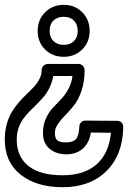

<svg xmlns="http://www.w3.org/2000/svg" viewBox="-20 -592 534 801"><path d="M0 -9.8Q0 -44.9 8.5 -75.2Q17.1 -105.5 30.5 -127Q43.9 -148.4 60.3 -167Q76.7 -185.5 93.3 -201.2Q109.9 -216.8 123.3 -231.7Q136.7 -246.6 145.3 -263.9Q153.8 -281.2 153.8 -299.8Q153.8 -310.5 161.9 -317.9Q169.9 -325.2 179.2 -325.2H308.1Q318.8 -325.2 325.9 -317.1Q333 -309.1 333 -299.8Q333 -252 320.3 -214.1Q307.6 -176.3 289.3 -153.3Q271 -130.4 252.7 -111.8Q234.4 -93.3 221.7 -74.7Q209 -56.2 209 -37.1Q209 -15.1 219 -6.6Q229 2 256.8 2Q284.7 2 297.1 -12Q309.6 -25.9 311 -64.9Q311 -74.7 318.6 -81.8Q326.2 -88.9 335.9 -88.9L469.2 -87.9Q480 -87.9 487.1 -80.8Q494.1 -73.7 494.1 -63Q492.7 53.2 424.6 121.1Q356.4 189 241.2 189Q132.3 189 66.2 136.7Q0 84.5 0 -9.8ZM49.8 -9.8Q49.8 62 98.9 100.6Q147.9 139.2 241.2 139.2Q331.5 139.2 383.1 93.5Q434.6 47.9 442.9 -38.1L358.9 -39.1Q353 3.4 325.9 27.6Q298.8 51.8 256.8 51.8Q214.4 51.8 186.8 28.6Q159.2 5.4 159.2 -37.1Q159.2 -69.3 170.7 -95.7Q182.1 -122.1 199.2 -140.6Q216.3 -159.2 233.6 -177Q251 -194.8 264.9 -220Q278.8 -245.1 282.2 -274.9H202.1Q197.8 -249.5 187 -227.1Q176.3 -204.6 162.6 -188.5Q148.9 -172.4 133.3 -157.2Q117.7 -142.1 103 -127Q88.4 -111.8 76.4 -95.5Q64.5 -79.1 57.1 -57.1Q49.8 -35.2 49.8 -9.8ZM246.1 -571.8Q292 -571.8 323 -540.8Q354 -509.8 354 -462.9Q354 -416.5 323 -385.7Q292 -355 246.1 -355Q199.2 -355 168.2 -385.5Q137.2 -416 137.2 -462.9Q137.2 -509.8 168.2 -540.8Q199.2 -571.8 246.1 -571.8ZM187 -462.9Q187 -436.5 203.1 -420.7Q219.2 -404.8 246.1 -404.8Q272.5 -404.8 288.3 -420.4Q304.2 -436 304.2 -462.9Q304.2 -490.2 288.3 -506.1Q272.5 -522 246.1 -522Q218.8 -522 202.9 -506.3Q187 -490.7 187 -462.9Z"/></svg>

Font: Trueno Bold Outline
Style: Regular
Weight: 700
Width: 6
Designer: Julieta Ulanovsky
Foundry: Julieta Ulanovsky
Version: Version 3.001b | FøM Fix